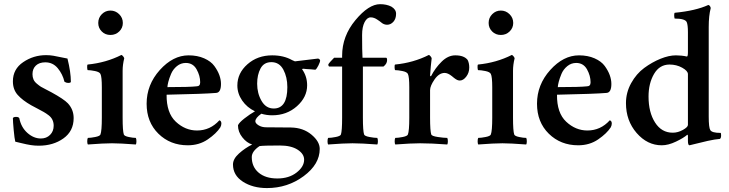

<svg xmlns="http://www.w3.org/2000/svg" viewBox="-20 -702 3563 938"><path d="M205.1 -432.6Q223.6 -432.6 240.7 -429.7Q257.8 -426.8 277.3 -422.4Q296.9 -418 309.6 -416Q326.2 -349.6 326.2 -302.7Q326.2 -296.9 312.5 -296.9Q303.7 -296.9 294.9 -302.7Q286.1 -339.8 262.2 -368.7Q238.3 -397.5 201.2 -397.5Q171.9 -397.5 155.3 -381.8Q138.7 -366.2 138.7 -339.8Q138.7 -325.2 143.6 -314Q148.4 -302.7 160.2 -293Q171.9 -283.2 179.7 -278.3Q187.5 -273.4 206.1 -264.2Q224.6 -254.9 231.4 -251Q292 -217.8 311.5 -197.3Q339.8 -167 339.8 -125Q339.8 -61.5 290 -25.9Q240.2 9.8 168.9 9.8Q149.4 9.8 130.4 6.8Q111.3 3.9 85.9 -2.4Q60.5 -8.8 54.7 -9.8Q50.8 -24.4 46.9 -66.4Q43 -108.4 43 -125Q45.9 -130.9 58.6 -130.9Q70.3 -130.9 74.2 -125Q83 -80.1 113.8 -52.7Q144.5 -25.4 179.7 -25.4Q207 -25.4 224.6 -43Q242.2 -60.5 242.2 -87.9Q242.2 -103.5 236.3 -116.2Q230.5 -128.9 217.8 -138.7Q205.1 -148.4 193.8 -154.8Q182.6 -161.1 163.1 -171.4Q143.6 -181.6 132.8 -187.5Q89.8 -211.9 66.4 -238.3Q43 -264.6 43 -304.7Q43 -364.3 93.3 -398.4Q143.6 -432.6 205.1 -432.6Z M579.1 -309.6V-127Q579.1 -62.5 585 -44.9Q587.9 -37.1 608.9 -32.7Q629.9 -28.3 643.6 -28.3Q646.5 -23.4 646.5 -11.7Q646.5 0 643.6 3.9Q565.4 -2 527.3 -2Q487.3 -2 409.2 3.9Q406.2 0 406.2 -11.7Q406.2 -23.4 409.2 -28.3Q422.9 -28.3 445.3 -32.7Q467.8 -37.1 470.7 -44.9Q477.5 -62.5 477.5 -127V-275.4Q477.5 -327.1 470.7 -340.8Q465.8 -350.6 443.8 -355Q421.9 -359.4 408.2 -359.4Q406.2 -361.3 405.8 -373Q405.3 -384.8 408.2 -386.7Q498 -395.5 573.2 -433.6Q577.1 -432.6 582 -426.3Q586.9 -419.9 586.9 -417Q579.1 -385.7 579.1 -356.4ZM460 -589.8Q460 -615.2 477.5 -632.8Q495.1 -650.4 519.5 -650.4Q543.9 -650.4 562 -632.8Q580.1 -615.2 580.1 -589.8Q580.1 -565.4 562.5 -548.3Q544.9 -531.2 519.5 -531.2Q494.1 -531.2 477.1 -548.3Q460 -565.4 460 -589.8Z M797.9 -276.4Q907.2 -276.4 940.4 -280.3Q958 -280.3 958 -299.8Q958 -332 940.4 -363.3Q922.9 -394.5 887.7 -394.5Q863.3 -394.5 844.2 -378.9Q825.2 -363.3 815.9 -341.3Q806.6 -319.3 802.2 -301.8Q797.9 -284.2 797.9 -276.4ZM793.9 -239.3Q793 -150.4 838.9 -107.4Q884.8 -64.5 942.4 -64.5Q1006.8 -64.5 1051.8 -114.3Q1061.5 -111.3 1061.5 -98.6Q1061.5 -89.8 1056.6 -80.1Q1037.1 -49.8 995.1 -21Q953.1 7.8 897.5 7.8Q811.5 7.8 753.9 -48.8Q696.3 -105.5 696.3 -195.3Q696.3 -288.1 760.7 -359.9Q825.2 -431.6 901.4 -431.6Q944.3 -431.6 977.5 -417Q1010.7 -402.3 1027.3 -379.4Q1043.9 -356.4 1051.8 -334.5Q1059.6 -312.5 1059.6 -292Q1059.6 -249 1035.2 -248Q979.5 -243.2 793.9 -239.3Z M1305.7 -398.4Q1269.5 -398.4 1252.9 -367.7Q1236.3 -336.9 1236.3 -293Q1236.3 -246.1 1257.8 -209Q1279.3 -171.9 1317.4 -171.9Q1383.8 -171.9 1383.8 -276.4Q1383.8 -325.2 1364.3 -361.8Q1344.7 -398.4 1305.7 -398.4ZM1346.7 8.8Q1267.6 8.8 1248 11.7Q1210 37.1 1210 65.4Q1210 113.3 1243.7 141.6Q1277.3 169.9 1335 169.9Q1391.6 169.9 1428.7 141.1Q1465.8 112.3 1465.8 78.1Q1465.8 49.8 1434.1 29.3Q1402.3 8.8 1346.7 8.8ZM1401.4 -79.1Q1460.9 -78.1 1501.5 -44.4Q1542 -10.7 1542 25.4Q1542 100.6 1463.4 158.7Q1384.8 216.8 1284.2 216.8Q1214.8 216.8 1166.5 185.5Q1118.2 154.3 1118.2 101.6Q1118.2 74.2 1147.5 47.9Q1176.8 21.5 1211.9 3.9Q1185.5 -3.9 1164.1 -30.8Q1142.6 -57.6 1142.6 -89.8Q1147.5 -102.5 1174.3 -123.5Q1201.2 -144.5 1225.6 -158.2Q1186.5 -176.8 1163.1 -210.9Q1139.6 -245.1 1139.6 -284.2Q1139.6 -344.7 1189 -388.2Q1238.3 -431.6 1309.6 -431.6Q1366.2 -431.6 1407.2 -408.2Q1419.9 -402.3 1420.9 -402.3L1534.2 -416Q1543.9 -412.1 1543.9 -406.2Q1543.9 -399.4 1535.6 -382.3Q1527.3 -365.2 1520.5 -361.3Q1512.7 -362.3 1499 -363.3Q1485.4 -364.3 1476.6 -364.7Q1467.8 -365.2 1461.9 -366.2Q1456.1 -366.2 1456.1 -363.3Q1480.5 -329.1 1480.5 -285.2Q1480.5 -227.5 1430.7 -183.1Q1380.9 -138.7 1309.6 -138.7Q1282.2 -138.7 1256.8 -146.5Q1227.5 -126 1227.5 -109.4Q1227.5 -99.6 1243.2 -89.8Q1258.8 -80.1 1280.3 -80.1Q1362.3 -80.1 1401.4 -79.1Z M1836.9 -681.6Q1868.2 -681.6 1891.6 -669.9Q1915 -656.2 1915 -634.8Q1915 -610.4 1901.9 -595.7Q1888.7 -581.1 1871.1 -581.1Q1864.3 -581.1 1857.4 -583.5Q1850.6 -585.9 1846.2 -589.4Q1841.8 -592.8 1835 -598.1Q1828.1 -603.5 1824.2 -605.5Q1807.6 -617.2 1791 -617.2Q1773.4 -617.2 1761.2 -593.8Q1749 -570.3 1749 -531.2Q1749 -451.2 1751 -419.9H1866.2Q1871.1 -419.9 1871.1 -408.2Q1871.1 -390.6 1853.5 -377H1752.9V-127Q1752.9 -62.5 1758.8 -44.9Q1761.7 -37.1 1785.2 -32.7Q1808.6 -28.3 1823.2 -28.3Q1826.2 -23.4 1826.2 -11.7Q1826.2 0 1823.2 3.9Q1745.1 -2 1702.1 -2Q1661.1 -2 1583 3.9Q1580.1 0 1580.1 -11.7Q1580.1 -23.4 1583 -28.3Q1597.7 -28.3 1620.1 -32.7Q1642.6 -37.1 1645.5 -44.9Q1651.4 -62.5 1651.4 -127V-377H1588.9Q1584 -377.9 1584 -387.7Q1588.9 -396.5 1612.3 -419.9H1651.4V-429.7Q1651.4 -525.4 1716.3 -603.5Q1781.2 -681.6 1836.9 -681.6Z M2204.1 -431.6Q2247.1 -431.6 2264.6 -409.2Q2272.5 -393.6 2272.5 -372.1Q2272.5 -346.7 2257.8 -327.6Q2243.2 -308.6 2226.6 -308.6Q2219.7 -308.6 2213.4 -311.5Q2207 -314.5 2198.2 -321.3Q2189.5 -328.1 2187.5 -330.1Q2168 -345.7 2152.3 -345.7Q2125 -345.7 2103 -314Q2081.1 -282.2 2081.1 -261.7V-127Q2081.1 -62.5 2086.9 -44.9Q2089.8 -37.1 2119.1 -32.7Q2148.4 -28.3 2165 -28.3Q2168 -23.4 2168 -11.7Q2168 0 2165 3.9Q2086.9 -2 2032.2 -2Q1989.3 -2 1911.1 3.9Q1908.2 0 1908.2 -11.7Q1908.2 -23.4 1911.1 -28.3Q1924.8 -28.3 1947.3 -32.7Q1969.7 -37.1 1972.7 -44.9Q1979.5 -62.5 1979.5 -127V-275.4Q1979.5 -327.1 1972.7 -340.8Q1967.8 -350.6 1945.8 -355Q1923.8 -359.4 1910.2 -359.4Q1908.2 -361.3 1907.7 -373Q1907.2 -384.8 1910.2 -386.7Q2000 -395.5 2075.2 -433.6Q2079.1 -432.6 2084 -426.3Q2088.9 -419.9 2088.9 -417Q2087.9 -411.1 2084.5 -376.5Q2081.1 -341.8 2081.1 -333Q2082 -328.1 2085.9 -330.1Q2106.4 -370.1 2137.7 -400.9Q2168.9 -431.6 2204.1 -431.6Z M2486.3 -309.6V-127Q2486.3 -62.5 2492.2 -44.9Q2495.1 -37.1 2516.1 -32.7Q2537.1 -28.3 2550.8 -28.3Q2553.7 -23.4 2553.7 -11.7Q2553.7 0 2550.8 3.9Q2472.7 -2 2434.6 -2Q2394.5 -2 2316.4 3.9Q2313.5 0 2313.5 -11.7Q2313.5 -23.4 2316.4 -28.3Q2330.1 -28.3 2352.5 -32.7Q2375 -37.1 2377.9 -44.9Q2384.8 -62.5 2384.8 -127V-275.4Q2384.8 -327.1 2377.9 -340.8Q2373 -350.6 2351.1 -355Q2329.1 -359.4 2315.4 -359.4Q2313.5 -361.3 2313 -373Q2312.5 -384.8 2315.4 -386.7Q2405.3 -395.5 2480.5 -433.6Q2484.4 -432.6 2489.3 -426.3Q2494.1 -419.9 2494.1 -417Q2486.3 -385.7 2486.3 -356.4ZM2367.2 -589.8Q2367.2 -615.2 2384.8 -632.8Q2402.3 -650.4 2426.8 -650.4Q2451.2 -650.4 2469.2 -632.8Q2487.3 -615.2 2487.3 -589.8Q2487.3 -565.4 2469.7 -548.3Q2452.1 -531.2 2426.8 -531.2Q2401.4 -531.2 2384.3 -548.3Q2367.2 -565.4 2367.2 -589.8Z M2705.1 -276.4Q2814.5 -276.4 2847.7 -280.3Q2865.2 -280.3 2865.2 -299.8Q2865.2 -332 2847.7 -363.3Q2830.1 -394.5 2794.9 -394.5Q2770.5 -394.5 2751.5 -378.9Q2732.4 -363.3 2723.1 -341.3Q2713.9 -319.3 2709.5 -301.8Q2705.1 -284.2 2705.1 -276.4ZM2701.2 -239.3Q2700.2 -150.4 2746.1 -107.4Q2792 -64.5 2849.6 -64.5Q2914.1 -64.5 2959 -114.3Q2968.8 -111.3 2968.8 -98.6Q2968.8 -89.8 2963.9 -80.1Q2944.3 -49.8 2902.3 -21Q2860.4 7.8 2804.7 7.8Q2718.8 7.8 2661.1 -48.8Q2603.5 -105.5 2603.5 -195.3Q2603.5 -288.1 2668 -359.9Q2732.4 -431.6 2808.6 -431.6Q2851.6 -431.6 2884.8 -417Q2918 -402.3 2934.6 -379.4Q2951.2 -356.4 2959 -334.5Q2966.8 -312.5 2966.8 -292Q2966.8 -249 2942.4 -248Q2886.7 -243.2 2701.2 -239.3Z M3282.2 -431.6Q3309.6 -431.6 3335.9 -425.8Q3340.8 -425.8 3340.8 -447.3V-544.9Q3340.8 -580.1 3335 -593.8Q3327.1 -611.3 3276.4 -611.3Q3275.4 -611.3 3274.4 -618.2Q3273.4 -625 3273.9 -631.8Q3274.4 -638.7 3276.4 -639.6Q3378.9 -649.4 3440.4 -677.7Q3444.3 -677.7 3448.2 -672.4Q3452.1 -667 3452.1 -662.1Q3442.4 -625 3442.4 -570.3V-132.8Q3442.4 -78.1 3450.2 -66.4Q3458 -52.7 3501 -52.7Q3502.9 -50.8 3502.9 -40Q3502.9 -27.3 3497.1 -23.4Q3472.7 -21.5 3437.5 -13.7Q3402.3 -5.9 3376.5 1Q3350.6 7.8 3348.6 7.8Q3340.8 7.8 3340.8 -13.7V-39.1Q3339.8 -43.9 3337.9 -43.9Q3320.3 -28.3 3282.7 -10.3Q3245.1 7.8 3212.9 7.8Q3142.6 7.8 3090.3 -52.2Q3038.1 -112.3 3038.1 -198.2Q3038.1 -250 3063.5 -295.9Q3088.9 -341.8 3127.4 -370.1Q3166 -398.4 3207 -415Q3248 -431.6 3282.2 -431.6ZM3251 -386.7Q3202.1 -386.7 3175.3 -340.8Q3148.4 -294.9 3148.4 -230.5Q3148.4 -153.3 3180.2 -103.5Q3211.9 -53.7 3266.6 -53.7Q3292 -53.7 3316.4 -67.4Q3340.8 -81.1 3340.8 -91.8V-339.8Q3340.8 -355.5 3313 -371.1Q3285.2 -386.7 3251 -386.7Z"/></svg>

Font: Crimson
Style: Semibold
Weight: 600
Version: Version 0.8